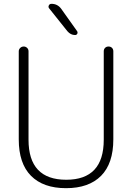

<svg xmlns="http://www.w3.org/2000/svg" viewBox="-20 -973 690 1003"><path d="M78 -245V-705Q78 -715 85.5 -722.5Q93 -730 104 -730Q114 -730 121.5 -723Q129 -716 129 -705V-243Q129 -34 326 -34Q522 -34 522 -243V-705Q522 -716 529 -723Q536 -730 547 -730Q558 -730 565 -723Q572 -716 572 -705V-245Q572 -119 508 -54.5Q444 10 325 10Q206 10 142 -54.5Q78 -119 78 -245ZM249 -953Q280 -953 299 -928L383 -810Q387 -803 383.5 -796.5Q380 -790 372 -790Q349 -790 332 -810L237 -929Q231 -936 235 -944.5Q239 -953 249 -953Z"/></svg>

Font: Rounded Mplus 1c Light
Style: Regular
Weight: 300
Version: Version 1.059.20150529